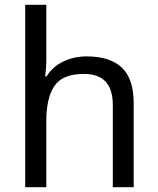

<svg xmlns="http://www.w3.org/2000/svg" viewBox="-20 -780 658 800"><path d="M173 -760V-537Q173 -497 168 -462H174Q200 -503 244.5 -524Q289 -545 341 -545Q438 -545 487.5 -498.5Q537 -452 537 -349V0H450V-343Q450 -472 330 -472Q240 -472 206.5 -421.5Q173 -371 173 -277V0H85V-760Z"/></svg>

Font: Apis
Style: Regular
Weight: 400
Designer: Monotype Design Team
Foundry: Monotype Imaging Inc.
Version: Version 2.000; build 0001